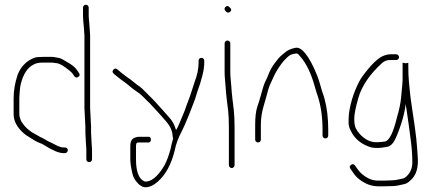

<svg xmlns="http://www.w3.org/2000/svg" viewBox="-20 -673 1832 810"><path d="M199.5 -409H161.2C143.5 -409 129.5 -406 120.5 -400C95.7 -387.6 78.1 -360.3 67.5 -318C66.2 -312.7 65.2 -306.5 64.5 -299.5L62.5 -278.5C61.8 -271.5 61.5 -265.3 61.5 -260V-191C61.5 -186.3 62.2 -182 63.5 -178L67.5 -166C68.8 -162 72.2 -156.7 77.5 -150C84.5 -139.1 96.8 -127.4 114.5 -115L139.5 -101C146.8 -96.3 153 -93.2 157.9 -91.5C161.6 -89.8 166.6 -87 172.9 -83C179.1 -79 184.7 -76 189.5 -74.1C194.4 -72.2 200.2 -69.3 207 -65.5C210 -63.8 215.7 -61 224.2 -57C232.7 -53 240.5 -51 247.5 -51H254.2C257.6 -51 260.4 -49.8 262.7 -47.5C265.1 -45.2 266.2 -42.5 266.2 -39.5C266.2 -36.5 265.1 -33.7 262.7 -31C260.4 -28.3 257.6 -27 254.2 -27H247.5C228.7 -27 201.5 -38.3 166.1 -61C159.9 -65 153.8 -67.8 148.5 -69.5C143.2 -71.2 135.8 -74.7 126.5 -80L102.5 -95C93.8 -99.7 85.7 -105.5 78 -112.5C51 -137.2 37.5 -163.3 37.5 -191V-260C37.5 -291.3 43.2 -324 54.5 -358C68.5 -393.1 92.3 -416.9 125.8 -429.5C132.1 -431.8 144.3 -433 161.2 -433H200.2C204.2 -433 208.4 -432.5 212.6 -431.5C216.9 -430.5 222.6 -429.4 229.8 -428.3C237.1 -427.1 250.2 -419.2 274.3 -404.6C289 -395.6 300 -385.4 307.2 -374L313.2 -365C317.9 -358.3 316.9 -352.8 310.2 -348.5C303.6 -344.2 297.9 -345.3 293.2 -352L287.2 -361C283.9 -365.7 278.9 -370.7 272.2 -376C251.8 -392.4 236.4 -402.4 222.7 -406ZM342.2 -74 340.2 -113V-138L336.2 -217.5V-523L334.2 -553C331.6 -579.7 330.2 -597 330.2 -605V-641C330.2 -644.3 331.4 -647.2 333.7 -649.5C336.1 -651.8 338.9 -653 342.2 -653C345.6 -653 348.4 -651.8 350.7 -649.5C353.1 -647.2 354.2 -644.3 354.2 -641V-605C354.2 -599.7 354.6 -594.7 355.2 -590C355.9 -585.3 356.4 -580 356.7 -574C357.1 -568 357.6 -561.3 358.2 -554L360.2 -523V-218L364.2 -138V-113L366.2 -74L368.2 -42V-1C368.2 2.3 367.1 5.2 364.7 7.5C362.4 9.8 359.6 11 356.2 11C352.9 11 350.1 9.8 347.7 7.5C345.4 5.2 344.2 2.3 344.2 -1V-42Z M710.5 -89C705.8 -73.4 702.1 -58.1 699.2 -43C692.5 -18.1 684.5 3.6 675.2 22C672.8 26 669.5 31.3 665.5 38C641.1 74.7 617.3 93 594.2 93C590.8 93 587.2 91.7 583.7 89C564.7 78 553.7 48 553.7 -1V-57C553.7 -61 554.4 -64.7 555.7 -68C555.7 -70.7 559.7 -72 567.7 -72H607.7C610.2 -72 612.4 -73.2 614.1 -75.5C615.9 -77.8 616.7 -80.7 616.7 -84C616.7 -87.3 615.9 -90.2 614.1 -92.5C612.4 -94.8 610.2 -96 607.7 -96H567.7C561.7 -96 556.1 -95 550.7 -93C536.7 -88.7 529.7 -76.7 529.7 -57V-1C529.7 14.2 532.7 34.4 538.7 59.8C541.3 71 546.2 81.2 553.2 90.5C566.7 108.2 580.3 117 593.5 117C610.5 117 628 109 646 93C678.8 63.9 702.3 20.9 716.5 -36C721.9 -64.8 732.7 -92.7 747 -119.6C752.6 -130 762.1 -151.6 775.7 -184.5C779.7 -194.2 783.7 -204.5 787.7 -215.5C791.7 -226.5 795.4 -236 798.7 -244C802.1 -252 805.1 -260.8 807.7 -270.5C810.4 -280.2 815.9 -296.7 824.2 -320C825.9 -324.7 829.2 -336.6 834.2 -355.9C839.2 -375.2 841.7 -392.9 841.7 -409V-417C841.7 -420.3 840.6 -423.2 838.2 -425.5C835.9 -427.8 833.1 -429 829.7 -429C826.4 -429 823.6 -427.8 821.2 -425.5C818.9 -423.2 817.8 -420.3 817.8 -417V-409C817.8 -383.3 812.2 -356.1 801.2 -327.5C799.6 -323.2 795.9 -311.8 790.1 -293.4C784.4 -275 779.6 -261.2 775.8 -252C772.4 -244 768.9 -234.5 765.2 -223.5C761.6 -212.5 757.8 -202.3 753.8 -193C749.8 -183.7 745.1 -172.5 739.8 -159.5C734.4 -146.5 730.4 -137.7 727.8 -133C725.1 -128.3 723.4 -125.3 722.7 -124C722.7 -125.3 722.4 -126.3 721.7 -127C716.3 -147.1 706.3 -164.8 691.7 -180L667.4 -207.5C657.6 -218.5 646 -231.3 632.5 -246C626 -253.3 619.1 -260.3 611.9 -267C604.6 -273.7 597.6 -280.7 590.9 -288C584.1 -295.3 577.5 -301.8 569.7 -307.5C561.1 -313.2 552.9 -319.3 545.1 -326C537.4 -332.6 526.9 -340.4 513.7 -349.5C508.4 -353.2 500.7 -359 490.7 -367L475.7 -380C469.1 -385.3 463.2 -385 458.2 -379C453.2 -373 453.7 -367.3 459.7 -362L475.7 -349C486.4 -340.3 495.1 -333.8 501.7 -329.3C508.4 -324.8 518.4 -316.8 531.7 -305.5C538.4 -299.8 546.2 -294 555.2 -288C564.2 -282 573.1 -275.5 580 -268.5C586.5 -261.5 593.4 -254.7 600.6 -248C607.9 -241.3 614.7 -234.3 621.2 -227L641.5 -205C648 -197.7 654.5 -190.5 661 -183.5C667.5 -176.5 673.8 -169.3 679.8 -162C692.5 -147.9 701 -133.2 705.2 -118C706.8 -112.7 707.7 -107.2 708 -101.6C708.3 -96 709.1 -91.8 710.5 -89Z M957.6 36C960.9 36 963.8 34.7 966.1 32C968.4 29.3 969.6 26.7 969.6 24V-133C969.6 -164.6 968.4 -190.4 966.1 -210.5C964.4 -224.8 962.8 -238.5 961.1 -251.5C959.4 -264.5 958.3 -275.5 957.6 -284.5L955.6 -311.5C954.9 -320.5 954.1 -330 953.1 -340C952.1 -350 951.6 -359.3 951.6 -368V-490C951.6 -493.3 950.4 -496.2 948.1 -498.5C945.8 -500.8 942.9 -502 939.6 -502C936.3 -502 933.4 -500.8 931.1 -498.5C928.8 -496.2 927.6 -493.3 927.6 -490V-367.5C927.6 -358.5 928.1 -348.8 929.1 -338.5C930.1 -328.2 930.9 -318.5 931.6 -309.5L933.6 -282.5C934.3 -273.5 935.4 -262.5 937.1 -249.5C938.8 -236.5 940.6 -221.8 942.6 -205.5C944.6 -189.2 945.6 -165 945.6 -133V24C945.6 26.7 946.8 29.3 949.1 32C951.4 34.7 954.3 36 957.6 36ZM931.1 -643.5C925.4 -637.8 925.9 -631.7 932.6 -625C939.3 -618.3 945.6 -618 951.7 -624.1C957.7 -630.1 956.4 -636.4 947.6 -643C942.3 -649 936.8 -649.2 931.1 -643.5Z M1068.5 -72C1071.8 -72 1074.7 -73.2 1077 -75.5C1079.3 -77.8 1080.5 -80.7 1080.5 -84V-146C1080.5 -174.1 1084.7 -201.6 1093 -228.5C1096 -238.2 1099 -248.5 1102 -259.5L1111 -292.5C1114 -303.5 1117.5 -313 1121.5 -321C1125.5 -329 1130.5 -339.8 1136.5 -353.5C1142.5 -367.2 1153.5 -385 1169.5 -406.9C1174.8 -414.2 1182.6 -422.8 1193.5 -432.6C1201.3 -439.7 1209 -443.8 1216.6 -445C1220.9 -445.7 1225.1 -446.5 1229.4 -447.5C1233.6 -448.5 1238.7 -445 1244.7 -437C1271.4 -407.7 1292.7 -363.9 1308.7 -305.5C1313.4 -288.5 1317.1 -276.7 1319.7 -270C1333.7 -228 1340.7 -180 1340.7 -126V-101C1340.7 -97.7 1341.9 -94.8 1344.2 -92.5C1346.6 -90.2 1349.4 -89 1352.7 -89C1356.1 -89 1358.9 -90.2 1361.2 -92.5C1363.6 -94.8 1364.7 -97.7 1364.7 -101V-126C1364.7 -174.3 1359.6 -217.6 1349.2 -256C1346.9 -264.7 1344.6 -272 1342.2 -278C1339.9 -284 1336.4 -295.5 1331.7 -312.5C1327.1 -329.5 1322.2 -344.2 1317.2 -356.5C1283.4 -439.9 1250.6 -478.1 1225.2 -471C1206.6 -467.4 1191.8 -460.6 1181 -450.5C1172.5 -443.5 1165.3 -437.8 1161 -433.5C1156.7 -429.2 1149.1 -419.9 1138.3 -405.6C1127.5 -391.3 1118.7 -375.3 1112 -357.5C1108.3 -347.8 1104.1 -338.4 1099.3 -329.2C1094.5 -319.9 1087.7 -298.9 1079 -266C1076 -254.7 1071.5 -240.2 1065.5 -222.5C1059.5 -204.8 1056.5 -179.3 1056.5 -146V-84C1056.5 -80.7 1057.7 -77.8 1060 -75.5C1062.3 -73.2 1065.2 -72 1068.5 -72Z M1711.5 88C1736.5 66.9 1746.6 32.4 1742 -15.5C1741 -25.8 1740.2 -37.7 1739.5 -51C1738.5 -70.7 1735 -102 1729 -145C1726.7 -161.7 1723.1 -185.9 1718.2 -217.7C1713.4 -249.5 1710.3 -273.1 1709 -288.5C1708 -300.2 1706.7 -314 1705 -330C1703.3 -346 1702.5 -369 1702.5 -399V-408L1690.5 -406C1686.5 -407.3 1683 -408 1680 -408H1678.5V-343C1678.5 -333.7 1678 -323.8 1677 -313.5C1676 -303.2 1674.4 -285.8 1672.1 -261.4C1669.8 -237 1664.3 -210.2 1655.5 -181C1639.6 -114.2 1622.4 -79.2 1604 -76C1596.3 -74.7 1585.8 -73.7 1572.5 -73C1545 -71.5 1519.8 -83.3 1497 -108.5C1490.7 -115.5 1485.3 -123.3 1481 -132C1476.7 -140.7 1474.5 -154.1 1474.5 -172.2C1474.5 -190.4 1480.2 -219.3 1491.5 -259C1506.2 -310.3 1539.6 -359.6 1591.8 -407C1601.4 -415.7 1612.9 -420 1626.5 -420H1651.5C1654.8 -420 1657.7 -421.2 1660 -423.5C1662.3 -425.8 1663.5 -428.5 1663.5 -431.5C1663.5 -434.5 1662.3 -437.3 1660 -440C1657.7 -442.7 1654.8 -444 1651.5 -444H1626.5C1618.5 -444 1610.2 -442.3 1601.5 -439C1577.3 -431.5 1546.1 -401.7 1508 -349.5C1499 -337.2 1489.3 -318.3 1478.8 -292.9C1468.3 -267.5 1460.3 -240.4 1455 -211.5C1453.3 -202.5 1452.2 -193.8 1451.5 -185.5C1450.8 -177.2 1450.5 -167.3 1450.5 -156C1450.5 -144.7 1453.5 -133.3 1459.5 -122C1474.3 -90.5 1499.3 -68.2 1534.5 -55C1552.3 -47.2 1578.6 -46.7 1613.5 -53.5C1625.5 -55.8 1635.7 -64.5 1644 -79.5C1652.3 -94.5 1661.6 -117.7 1671.9 -149C1682.2 -180.4 1688.7 -208.7 1691.5 -234C1693.5 -221.3 1695.5 -208 1697.5 -194L1705 -141.5C1707.3 -125.2 1710.3 -102.3 1714 -73C1717.7 -43.7 1719.5 -15 1719.5 13C1719.5 36.2 1711.5 55.4 1695.5 70.5C1689.5 76.2 1683.7 79.5 1678 80.5C1672.3 81.5 1666.2 82.8 1659.5 84.5C1652.8 86.2 1645.5 87.2 1637.5 87.5C1629.5 87.8 1622.2 88.2 1615.5 88.5C1608.8 88.8 1602.5 89 1596.5 89H1576.5C1561.2 89 1547.5 86 1535.5 80C1515.9 70.2 1500.6 57.6 1489.5 42L1477.5 25C1472.8 19 1467.3 18.2 1461 22.5C1454.7 26.8 1453.8 32.3 1458.5 39L1469.5 55C1477.5 67 1486.5 76.7 1496.5 84C1521.1 103.3 1547.8 113 1576.5 113H1596.5C1628.5 113 1649.5 111.8 1659.5 109.5C1669.5 107.2 1678.5 105.2 1686.5 103.5C1694.5 101.8 1702.8 96.7 1711.5 88Z"/></svg>

Font: Proton
Style: SeBdCnd
Weight: 500
Version: Version 1.017